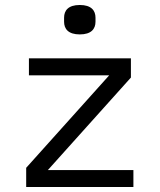

<svg xmlns="http://www.w3.org/2000/svg" viewBox="-20 -750 640 770"><path d="M515 0V-68H172L505 -439V-516H96V-448H418L85 -77V0ZM300 -612C346 -612 363 -634 363 -663V-679C363 -708 346 -730 300 -730C254 -730 237 -708 237 -679V-663C237 -634 254 -612 300 -612Z"/></svg>

Font: IBM Plex Mono
Style: Regular
Weight: 400
Monospace: yes
Designer: Mike Abbink, Paul van der Laan, Pieter van Rosmalen
Foundry: Bold Monday
Version: Version 2.004